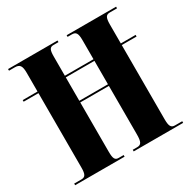

<svg xmlns="http://www.w3.org/2000/svg" viewBox="-159 -868 1017 1022"><g transform="rotate(-30 349.5 -357.0)"><path d="M18 0H322V-10H291C269 -10 262 -23 262 -65V-368H438V-70C438 -24 430 -10 405 -10H378V0H682V-10H638C614 -10 606 -23 606 -66V-522H697V-532H606V-648C606 -691 614 -704 638 -704H682V-714H378V-704H404C430 -704 438 -691 438 -648V-532H262V-651C262 -691 269 -704 291 -704H322V-714H18V-704H54C84 -704 94 -690 94 -647V-532H3V-522H94V-65C94 -23 86 -10 62 -10H18ZM262 -378V-522H438V-378Z"/></g></svg>

Font: Noto Serif Display ExtraCondensed Black
Style: Regular
Weight: 900
Width: 2
Designer: Monotype Design Team
Foundry: Monotype Imaging Inc.
Version: Version 2.009